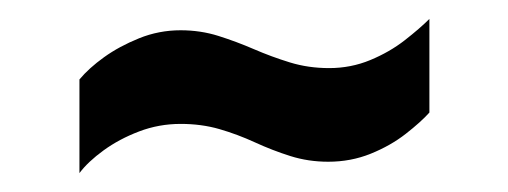

<svg xmlns="http://www.w3.org/2000/svg" viewBox="-20 -403 537 203"><path d="M64 -220V-319Q74 -331 90 -342.5Q106 -354 127 -362.5Q148 -371 171 -371Q192 -371 211 -365Q230 -359 248.5 -351Q267 -343 286.5 -337Q306 -331 328 -331Q351 -331 371.5 -339.5Q392 -348 408 -360.5Q424 -373 434 -383V-284Q425 -274 409 -261.5Q393 -249 372 -240.5Q351 -232 327 -232Q306 -232 287 -238Q268 -244 249.5 -252.5Q231 -261 212 -266.5Q193 -272 171 -272Q148 -272 127 -264Q106 -256 89.5 -244Q73 -232 64 -220Z"/></svg>

Font: Archivo ExtraCondensed
Style: Bold
Weight: 700
Width: 2
Designer: Hector Gatti
Foundry: Omnibus-Type
Version: Version 2.001